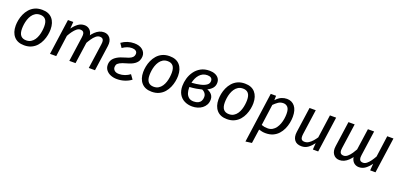

<svg xmlns="http://www.w3.org/2000/svg" viewBox="14 -1496 5555 2670"><g transform="rotate(20 2791.0 -161.5)"><path d="M253.9 12.1Q155.8 12.1 103.7 -46.9Q51.6 -106 51.6 -206Q51.6 -245.1 60.1 -290.2Q68.7 -335.2 88.2 -379.2Q107.7 -423.2 139.7 -459.7Q171.8 -496.2 217.3 -517.7Q262.9 -539.1 325 -539.1Q423.1 -539.1 474.7 -480.6Q526.3 -422.1 526.3 -321Q526.3 -282.9 517.8 -237.9Q509.3 -192.9 490.2 -148.9Q471.2 -104.9 439.7 -68.4Q408.1 -31.9 362.1 -9.9Q316 12.1 253.9 12.1ZM257.1 -62.6Q297.9 -62.6 327.3 -80.6Q356.7 -98.5 376.6 -128Q396.5 -157.4 407.9 -192.9Q419.4 -228.3 424.3 -264.7Q429.3 -301.1 429.3 -331Q429.3 -399.8 402 -432.1Q374.6 -464.5 321.9 -464.5Q281 -464.5 251.6 -446.5Q222.2 -428.5 202.3 -399.1Q182.4 -369.6 170.5 -334.2Q158.6 -298.8 153.6 -262.4Q148.6 -226 148.6 -196Q148.6 -127.3 176.5 -94.9Q204.3 -62.6 257.1 -62.6Z M951.4 -539.1Q987.4 -539.1 1015.9 -520.1Q1044.4 -501.1 1058.9 -464.2Q1073.4 -427.2 1065.4 -372.2L1012.4 0H920.4L972.3 -367.7Q978.3 -407.6 971.9 -427.5Q965.4 -447.4 951 -454.4Q936.6 -461.3 917.7 -461.3Q889.9 -461.3 864 -440.4Q838.1 -419.5 814.3 -386.6Q790.4 -353.7 769.5 -315.7L726.5 0H634.5L708.5 -527.1H787.4L779.5 -426.3Q815.4 -477.3 857.4 -508.2Q899.4 -539.1 951.4 -539.1ZM1239.2 -539.1Q1298.3 -539.1 1331.3 -494.7Q1364.3 -450.2 1353.3 -375.2L1300.3 0H1208.3L1260.2 -367.7Q1266.2 -407.6 1259.7 -427.5Q1253.3 -447.4 1238.9 -454.4Q1224.5 -461.3 1205.6 -461.3Q1175.8 -461.3 1147.9 -437.9Q1120.1 -414.5 1095.2 -377.6Q1070.3 -340.7 1048.4 -300.7L1054.2 -414.8Q1082 -454.9 1111.1 -482.5Q1140.1 -510 1172.1 -524.6Q1204.2 -539.1 1239.2 -539.1Z M1687 -539.1Q1765.2 -539.1 1810.3 -502.1Q1855.4 -465.1 1855.4 -409Q1855.4 -378.9 1842.8 -347.4Q1830.3 -315.8 1793.3 -288.3Q1756.3 -260.8 1683.3 -240.8Q1616.6 -222.8 1586.1 -205.4Q1555.7 -187.9 1548.2 -170.5Q1540.7 -153 1540.7 -133.1Q1540.7 -105.3 1563.1 -84.9Q1585.5 -64.5 1631.3 -64.5Q1675.2 -64.5 1716.2 -79.5Q1757.1 -94.5 1790.1 -119.5L1836.4 -55.1Q1797.4 -25 1742.7 -6.5Q1688.1 12.1 1626 12.1Q1575.9 12.1 1533.8 -5Q1491.7 -22 1466.2 -54.5Q1440.7 -87.1 1440.7 -133.1Q1440.7 -171.1 1458.2 -203.1Q1475.7 -235.1 1518.7 -262.2Q1561.7 -289.2 1637.7 -310.2Q1691.6 -324.2 1717 -340.7Q1742.5 -357.1 1750 -375Q1757.5 -392.9 1757.5 -408.8Q1757.5 -436.7 1736.1 -451.1Q1714.7 -465.5 1680.8 -465.5Q1643.9 -465.5 1610.4 -453Q1576.9 -440.6 1542 -416.6L1500.8 -478.1Q1543.8 -509.1 1590.4 -524.1Q1637 -539.1 1687 -539.1Z M2140.9 12.1Q2042.8 12.1 1990.7 -46.9Q1938.6 -106 1938.6 -206Q1938.6 -245.1 1947.1 -290.2Q1955.7 -335.2 1975.2 -379.2Q1994.7 -423.2 2026.7 -459.7Q2058.8 -496.2 2104.3 -517.7Q2149.9 -539.1 2212 -539.1Q2310.1 -539.1 2361.7 -480.6Q2413.3 -422.1 2413.3 -321Q2413.3 -282.9 2404.8 -237.9Q2396.3 -192.9 2377.2 -148.9Q2358.2 -104.9 2326.7 -68.4Q2295.1 -31.9 2249.1 -9.9Q2203 12.1 2140.9 12.1ZM2144.1 -62.6Q2184.9 -62.6 2214.3 -80.6Q2243.7 -98.5 2263.6 -128Q2283.5 -157.4 2294.9 -192.9Q2306.4 -228.3 2311.3 -264.7Q2316.3 -301.1 2316.3 -331Q2316.3 -399.8 2289 -432.1Q2261.6 -464.5 2208.9 -464.5Q2168 -464.5 2138.6 -446.5Q2109.2 -428.5 2089.3 -399.1Q2069.4 -369.6 2057.5 -334.2Q2045.6 -298.8 2040.6 -262.4Q2035.6 -226 2035.6 -196Q2035.6 -127.3 2063.5 -94.9Q2091.3 -62.6 2144.1 -62.6Z M2803 -539.1Q2848.1 -539.1 2883.2 -524.6Q2918.3 -510.1 2938.4 -483.1Q2958.5 -456.1 2958.5 -416Q2958.5 -373 2933.5 -340.5Q2908.4 -308 2859.3 -284Q2887.4 -274 2908.4 -257.5Q2929.4 -241.1 2941 -218.1Q2952.5 -195.1 2952.5 -168Q2952.5 -122.9 2934.5 -89.4Q2916.4 -55.9 2886.4 -33.4Q2856.3 -10.9 2818.7 0.6Q2781.1 12.1 2741 12.1Q2676.9 12.1 2625.8 -13.4Q2574.7 -39 2545.7 -88.5Q2516.6 -138 2516.6 -211.1Q2516.6 -266.2 2533.2 -323.7Q2549.7 -381.2 2584.8 -430.2Q2619.9 -479.2 2673.9 -509.2Q2728 -539.1 2803 -539.1ZM2792.8 -257.9Q2755.9 -248 2711.1 -240.5Q2666.3 -233 2613.6 -230Q2613.6 -225 2613.6 -221.5Q2613.6 -218 2613.6 -213Q2613.6 -177 2624.5 -142.1Q2635.5 -107.2 2662.4 -83.9Q2689.3 -60.5 2737.1 -60.5Q2775.9 -60.5 2802.3 -73.4Q2828.7 -86.4 2842.1 -110.8Q2855.6 -135.2 2855.6 -169.1Q2855.6 -193 2846.6 -209.9Q2837.7 -226.9 2823.7 -238.9Q2809.7 -250.9 2792.8 -257.9ZM2794 -469.6Q2758.1 -469.6 2729.7 -456.2Q2701.3 -442.7 2679.4 -418.3Q2657.5 -393.9 2643 -362.5Q2628.6 -331.1 2620.6 -295.2Q2693.4 -300.3 2749.1 -313.2Q2804.9 -326.2 2836.7 -349.6Q2868.6 -373 2868.6 -409.9Q2868.6 -440.7 2848.7 -455.2Q2828.8 -469.6 2794 -469.6Z M3254.9 12.1Q3156.8 12.1 3104.7 -46.9Q3052.6 -106 3052.6 -206Q3052.6 -245.1 3061.1 -290.2Q3069.7 -335.2 3089.2 -379.2Q3108.7 -423.2 3140.7 -459.7Q3172.8 -496.2 3218.3 -517.7Q3263.9 -539.1 3326 -539.1Q3424.1 -539.1 3475.7 -480.6Q3527.3 -422.1 3527.3 -321Q3527.3 -282.9 3518.8 -237.9Q3510.3 -192.9 3491.2 -148.9Q3472.2 -104.9 3440.7 -68.4Q3409.1 -31.9 3363.1 -9.9Q3317 12.1 3254.9 12.1ZM3258.1 -62.6Q3298.9 -62.6 3328.3 -80.6Q3357.7 -98.5 3377.6 -128Q3397.5 -157.4 3408.9 -192.9Q3420.4 -228.3 3425.3 -264.7Q3430.3 -301.1 3430.3 -331Q3430.3 -399.8 3403 -432.1Q3375.6 -464.5 3322.9 -464.5Q3282 -464.5 3252.6 -446.5Q3223.2 -428.5 3203.3 -399.1Q3183.4 -369.6 3171.5 -334.2Q3159.6 -298.8 3154.6 -262.4Q3149.6 -226 3149.6 -196Q3149.6 -127.3 3177.5 -94.9Q3205.3 -62.6 3258.1 -62.6Z M3697.5 204 3605.5 216.1 3709.5 -527.1H3788.4L3786.4 -461.2Q3827.4 -506.1 3866.9 -522.6Q3906.4 -539.1 3946.4 -539.1Q4020.5 -539.1 4064 -485.6Q4107.4 -432.1 4107.4 -332.1Q4107.4 -288.1 4097.9 -240.1Q4088.4 -192.1 4067.9 -147Q4047.4 -102 4014.9 -66Q3982.4 -30 3935.9 -8.9Q3889.4 12.1 3827.4 12.1Q3800.3 12.1 3776.3 7.6Q3752.3 3.1 3727.5 -4.9ZM3832.1 -61.6Q3871 -61.6 3900.9 -79Q3930.7 -96.5 3951.7 -125.5Q3972.6 -154.4 3986 -190.8Q3999.5 -227.2 4005.4 -265.7Q4011.4 -304.1 4011.4 -339Q4011.4 -409.8 3985.5 -437.6Q3959.7 -465.5 3919.9 -465.5Q3877.1 -465.5 3844.2 -442.6Q3811.3 -419.7 3782.4 -389.7L3739.5 -77.5Q3764.4 -68.6 3784.3 -65.1Q3804.3 -61.6 3832.1 -61.6Z M4357.5 12.1Q4287.4 12.1 4253.9 -31.5Q4220.5 -75 4230.5 -152L4283.5 -527.1H4375.5L4323.5 -156.3Q4316.6 -102.5 4330 -81.6Q4343.4 -60.8 4378.2 -60.8Q4411 -60.8 4439.3 -79.2Q4467.7 -97.6 4492.5 -125.9Q4517.4 -154.3 4537.3 -184.2L4585.3 -527.1H4677.3L4603.3 0H4524.4L4531.4 -96.7Q4494.4 -46.8 4453.4 -17.4Q4412.4 12.1 4357.5 12.1Z M5208.4 12.1Q5172.3 12.1 5143.8 -6.9Q5115.3 -25.9 5100.8 -62.9Q5086.4 -99.9 5094.3 -154.9L5147.4 -527.1H5239.4L5187.4 -159.3Q5181.4 -119.5 5187.9 -99.6Q5194.3 -79.7 5208.7 -72.7Q5223.1 -65.7 5242 -65.7Q5269.8 -65.7 5295.7 -86.7Q5321.6 -107.6 5345.5 -140.5Q5369.4 -173.4 5390.3 -211.4L5433.3 -527.1H5525.3L5451.3 0H5372.4L5380.3 -100.8Q5344.4 -49.8 5302.3 -18.9Q5260.3 12.1 5208.4 12.1ZM4920.5 12.1Q4861.4 12.1 4828.5 -32.4Q4795.5 -76.9 4806.5 -151.9L4859.5 -527.1H4951.5L4899.5 -159.3Q4893.5 -119.5 4900 -99.6Q4906.4 -79.7 4920.8 -72.7Q4935.2 -65.7 4954.1 -65.7Q4984 -65.7 5011.8 -89.1Q5039.7 -112.5 5064.5 -149.4Q5089.4 -186.3 5111.4 -226.3L5105.6 -112.2Q5077.7 -72.2 5048.7 -44.6Q5019.7 -17 4987.6 -2.5Q4955.5 12.1 4920.5 12.1Z"/></g></svg>

Font: Fira Sans Variable
Style: Italic
Weight: 397
Italic angle: -8°
Designer: Carrois Corporate & Edenspiekermann AG
Foundry: Carrois Corporate GbR & Edenspiekermann AG
Version: Version 4.202